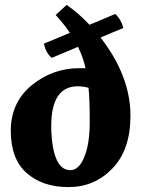

<svg xmlns="http://www.w3.org/2000/svg" viewBox="-20 -797 582 783"><path d="M267 -103Q302 -103 324 -157Q346 -211 346 -301.5Q346 -392 341 -439Q320 -445 297 -445Q189 -445 189 -283Q189 -275 189 -266Q196 -103 267 -103ZM512 -325Q512 -186 438.5 -110Q365 -34 259.5 -34Q154 -34 89 -91Q24 -148 24 -263.5Q24 -379 109 -449Q194 -519 305 -519H329Q318 -566 298 -606L191 -561Q167 -581 159 -619L265 -663Q241 -699 207 -736L252 -777Q302 -742 345 -696L450 -740Q474 -718 483 -683L390 -644Q512 -487 512 -325Z"/></svg>

Font: Halant
Style: Bold
Weight: 700
Designer: Hitesh Malaviya (Devanagari), Satya Rajpurohit (Latin)
Foundry: Indian Type Foundry
Version: Version 1.101;PS 1.0;hotconv 1.0.78;makeotf.lib2.5.61930; tt